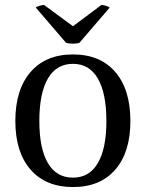

<svg xmlns="http://www.w3.org/2000/svg" viewBox="-20 -743 590 776"><path d="M275 13Q165 13 103.5 -57.5Q42 -128 42 -254Q42 -381 103.5 -452Q165 -523 275 -523Q385 -523 446 -452Q507 -381 507 -254Q507 -128 446 -57.5Q385 13 275 13ZM275 -25Q341 -25 375.5 -84Q410 -143 410 -254Q410 -366 375.5 -425.5Q341 -485 275 -485Q208 -485 173.5 -425.5Q139 -366 139 -254Q139 -143 173.5 -84Q208 -25 275 -25ZM158 -723 275 -637 390 -723Q396 -723 408.5 -719.5Q421 -716 423 -712L301 -570Q295 -568 285 -567Q275 -566 264 -567Q253 -568 247 -570L125 -712Q127 -716 139.5 -719.5Q152 -723 158 -723Z"/></svg>

Font: Arima Medium
Style: Regular
Weight: 500
Designer: Joana Correia and Natanael Gama
Foundry: NDISCOVER
Version: Version 1.101;gftools[0.9.23]